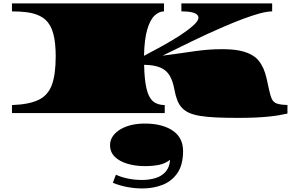

<svg xmlns="http://www.w3.org/2000/svg" viewBox="-20 -650 1685 1104"><path d="M1347.2 27.8Q1311.5 27.8 1280.8 27.1Q1250 26.4 1224.1 25.4Q1171.4 22.9 1133.1 16.8Q1094.7 10.7 1068.8 -0.5Q1043.5 -11.7 1026.4 -29.8Q1009.8 -47.4 999.8 -72.8Q989.7 -98.1 983.4 -132.3Q974.1 -184.1 955.6 -215.3Q937 -246.6 902.1 -261.5Q867.2 -276.4 808.6 -277.3Q810.5 -191.9 822.3 -141.1Q834 -90.3 859.4 -68.1Q884.8 -45.9 927.2 -45.9V0H48.8V-45.9Q146.5 -49.3 201.2 -75.4Q255.9 -101.6 278.1 -161.6Q300.3 -221.7 300.3 -326.2Q300.3 -403.3 286.9 -454.8Q273.4 -506.3 242.2 -535.6Q221.7 -554.2 193.8 -564.9Q166 -575.7 129.9 -580.1Q93.8 -584.5 48.8 -584.5V-630.4H922.9V-584.5Q894 -584.5 868.4 -560.1Q842.8 -535.6 826.4 -479.7Q810.1 -423.8 808.1 -329.1Q859.4 -356 911.6 -384.8Q963.9 -413.6 1012.7 -444.8Q1058.6 -474.6 1089.8 -502.2Q1121.1 -529.8 1121.1 -548.3Q1121.1 -565.4 1098.6 -574.7Q1075.2 -584.5 1022.9 -584.5V-630.4H1544.9V-584.5Q1518.1 -584.5 1474.6 -573.2Q1431.6 -561.5 1379.2 -542Q1326.7 -522.5 1267.1 -496.6Q1175.8 -457.5 1084.5 -413.1Q993.2 -368.7 915 -330.1Q944.8 -334 970.9 -337.4Q997.1 -340.8 1019.5 -344.2L1102.5 -356Q1140.6 -361.3 1177.2 -364.3Q1213.9 -367.2 1256.8 -367.2Q1313 -367.2 1353 -359.9Q1430.2 -344.7 1465.3 -303.7Q1482.4 -282.7 1494.1 -257.3Q1505.4 -231 1512.7 -200Q1520 -168.9 1527.3 -133.3Q1534.7 -98.6 1543.5 -80.1Q1552.2 -61.5 1572.5 -54.4Q1592.8 -47.4 1632.8 -46.4V2.9Q1609.4 8.3 1583.3 12.7Q1557.1 17.1 1523.9 20.5Q1490.2 23.9 1447.3 25.9Q1404.3 27.8 1347.2 27.8ZM798.8 433.6Q755.9 433.6 712.2 425.5Q668.5 417.5 628.9 400.9L646.5 354.5Q675.3 368.2 714.6 376.5Q753.9 384.8 795.9 384.8Q838.9 384.8 874.5 373.8Q910.2 362.8 932.6 337.2Q955.1 311.5 958 268.6Q930.7 290.5 894.5 297.9Q858.4 305.2 813 305.2Q758.8 305.2 713.1 291.7Q667.5 278.3 640.1 251.5Q612.8 224.6 612.8 184.6Q612.8 156.2 628.7 133.3Q644.5 110.4 671.4 94.2Q728 60.5 813 60.5Q866.2 60.5 907.2 71.8Q948.2 83 976.6 103.5Q1032.7 144 1032.7 218.3Q1032.7 297.9 1000 345.2Q967.3 392.6 914.1 413.1Q860.8 433.6 798.8 433.6Z"/></svg>

Font: Asset
Style: Regular
Weight: 400
Version: Version 1.003; ttfautohint (v1.8.4.7-5d5b)